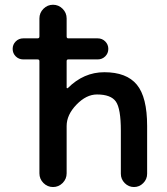

<svg xmlns="http://www.w3.org/2000/svg" viewBox="-20 -793 690 792"><path d="M76.2 -547.9Q57.6 -547.9 44.9 -560.5Q32.2 -573.2 32.2 -591.3Q32.2 -609.4 44.9 -622.1Q57.6 -634.8 76.2 -634.8H134.8Q142.6 -634.8 142.6 -642.6V-716.8Q142.6 -740.2 159.2 -756.8Q175.8 -773.4 198.7 -773.4Q221.7 -773.4 238.3 -756.8Q254.9 -740.2 254.9 -716.8V-642.6Q254.9 -634.8 261.7 -634.8H382.8Q401.4 -634.8 414.1 -622.1Q426.8 -609.4 426.8 -591.3Q426.8 -573.2 414.1 -560.5Q401.4 -547.9 382.8 -547.9H261.7Q254.9 -547.9 254.9 -541V-431.6Q254.9 -429.7 256.8 -429.2Q258.8 -428.7 259.8 -429.7Q325.2 -495.1 410.2 -495.1Q502 -495.1 544.4 -443.8Q586.9 -392.6 586.9 -273.4V-76.2Q586.9 -53.7 570.8 -37.6Q554.7 -21.5 532.7 -21.5Q510.7 -21.5 494.6 -37.6Q478.5 -53.7 478.5 -76.2V-253.9Q478.5 -344.7 458 -374Q437.5 -403.3 379.9 -403.3Q335.9 -403.3 295.4 -361.3Q254.9 -319.3 254.9 -273.4V-78.1Q254.9 -54.7 238.3 -38.1Q221.7 -21.5 198.7 -21.5Q175.8 -21.5 159.2 -38.1Q142.6 -54.7 142.6 -78.1V-541Q142.6 -547.9 134.8 -547.9Z"/></svg>

Font: Gen Jyuu Gothic Medium
Style: Regular
Weight: 500
Designer: [Source Han Sans]
Ryoko NISHIZUKA  (kana & ideographs); Paul D. Hunt (Latin, Greek & Cyrillic); Wenlong ZHANG  (bopomofo
Version: Version 1.002.20150607